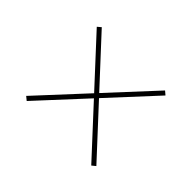

<svg xmlns="http://www.w3.org/2000/svg" viewBox="-84 -638 651 651"><g transform="rotate(45 242.0 -312.5)"><path d="M90.5 -491 410.5 -145 397 -134 77.5 -480ZM87.5 -134 74 -145 394 -491 407 -480Z"/></g></svg>

Font: Anek Devanagari Medium Thin
Style: Regular
Weight: 250
Version: Version 1.003